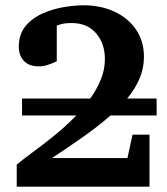

<svg xmlns="http://www.w3.org/2000/svg" viewBox="-20 -703 627 723"><path d="M569.8 -268.1H396Q351.6 -229 295.7 -189.5Q239.7 -149.9 175.8 -107.9H460L479 -195.8H543V0H43V-83Q65.4 -102.1 103 -129.6Q140.6 -157.2 184.1 -192.1Q227.5 -227.1 267.1 -268.1H63V-332H319.8Q344.7 -366.7 359.9 -404.1Q375 -441.4 375 -480Q375 -539.6 341.6 -577.9Q308.1 -616.2 251 -616.2Q231 -616.2 220.7 -614.3Q210.4 -612.3 193.8 -606.9V-472.2Q193.8 -472.2 183.6 -467.5Q173.3 -462.9 157.7 -458Q142.1 -453.1 126 -453.1Q89.4 -453.1 70.1 -473.6Q50.8 -494.1 50.8 -526.9Q50.8 -574.2 76.2 -604.7Q101.6 -635.3 140.4 -652.3Q179.2 -669.4 220.7 -676.3Q262.2 -683.1 294.9 -683.1Q358.4 -683.1 409.9 -659.7Q461.4 -636.2 491.7 -592.5Q522 -548.8 522 -488.8Q522 -446.3 505.6 -407.5Q489.3 -368.7 459 -332H569.8Z"/></svg>

Font: Charis
Style: Bold
Weight: 700
Designer: Walt Agee, Miriam Martin, Annie Olsen, Victor Gaultney, Lorna Priest, Alan Ward, Bob Hallissy, Martin Hosken, Sharon Cor
Foundry: SIL Global
Version: Version 7.000